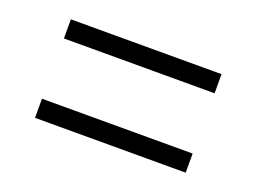

<svg xmlns="http://www.w3.org/2000/svg" viewBox="-54 -545 623 467"><g transform="rotate(20 258.0 -311.5)"><path d="M63 -184V-233.5H453V-184ZM63 -389.5V-439H453V-389.5Z"/></g></svg>

Font: Anek Gurmukhi Medium Light
Style: Regular
Weight: 300
Version: Version 1.003